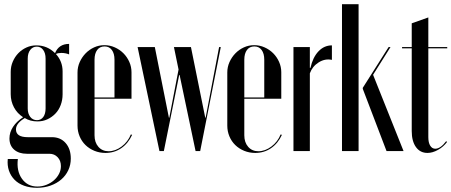

<svg xmlns="http://www.w3.org/2000/svg" viewBox="-20 -719 2149 914"><path d="M156 175Q122 175 94.5 165Q67 155 49 136.5Q31 118 22.5 93Q14 68 17 38H65Q58 95 84.5 132Q111 169 158 169Q180 169 200.5 161Q221 153 236.5 139.5Q252 126 261 108.5Q270 91 270 72Q270 46 254.5 29.5Q239 13 215 13H108Q70 13 47.5 -6.5Q25 -26 25 -60Q25 -89 42 -115Q59 -141 90 -161Q62 -179 46.5 -208Q31 -237 31 -271V-377Q31 -403 41 -426Q51 -449 67.5 -466Q84 -483 106 -493Q128 -503 153 -503Q205 -503 242 -466Q260 -510 309 -510V-460Q292 -467 272 -467Q256 -467 246 -462Q278 -427 278 -379V-270Q278 -243 269 -219Q260 -195 243.5 -178Q227 -161 205.5 -151Q184 -141 158 -141Q124 -141 98 -157Q56 -132 56 -103Q56 -66 112 -66H227Q268 -66 292.5 -38Q317 -10 317 36Q317 66 305 91.5Q293 117 271.5 135.5Q250 154 220.5 164.5Q191 175 156 175ZM112 -203Q112 -178 124 -162.5Q136 -147 156 -147Q175 -147 186 -162Q197 -177 197 -203V-440Q197 -466 185.5 -481.5Q174 -497 155 -497Q136 -497 124 -481.5Q112 -466 112 -440Z M349 -374Q349 -400 359.5 -423.5Q370 -447 387.5 -465Q405 -483 428 -493.5Q451 -504 477 -504Q503 -504 526.5 -493.5Q550 -483 567.5 -465.5Q585 -448 595.5 -424.5Q606 -401 606 -375V-249H430V-75Q430 -41 448.5 -20Q467 1 497 1Q529 1 559 -21.5Q589 -44 603 -79L609 -77Q590 -36 557 -13.5Q524 9 482 9Q454 9 429.5 -1Q405 -11 387 -28.5Q369 -46 359 -70Q349 -94 349 -121ZM525 -255V-435Q525 -464 512.5 -481Q500 -498 478 -498Q455 -498 442.5 -481Q430 -464 430 -435V-255Z M635 -495H717L784 -159H786L830 -388L808 -495H889L957 -159H959L1023 -495H1031L933 0H911L835 -362H833L760 0H739Z M1062 -374Q1062 -400 1072.5 -423.5Q1083 -447 1100.5 -465Q1118 -483 1141 -493.5Q1164 -504 1190 -504Q1216 -504 1239.5 -493.5Q1263 -483 1280.5 -465.5Q1298 -448 1308.5 -424.5Q1319 -401 1319 -375V-249H1143V-75Q1143 -41 1161.5 -20Q1180 1 1210 1Q1242 1 1272 -21.5Q1302 -44 1316 -79L1322 -77Q1303 -36 1270 -13.5Q1237 9 1195 9Q1167 9 1142.5 -1Q1118 -11 1100 -28.5Q1082 -46 1072 -70Q1062 -94 1062 -121ZM1238 -255V-435Q1238 -464 1225.5 -481Q1213 -498 1191 -498Q1168 -498 1155.5 -481Q1143 -464 1143 -435V-255Z M1455 -495V-396H1458Q1469 -446 1496 -474.5Q1523 -503 1560 -503V-434Q1527 -441 1497 -422Q1467 -403 1455 -370V0H1377V-495Z M1687 0H1608V-699H1687ZM1756 -363 1901 0H1820L1707 -296V-301L1830 -495H1839Z M2015 9Q1980 9 1960 -19Q1940 -47 1940 -95V-489H1894V-495H1940V-608L2019 -636V-495H2109V-489H2019V-66Q2019 -40 2028 -25.5Q2037 -11 2052 -11Q2077 -11 2104 -47L2108 -43Q2091 -20 2065 -5.5Q2039 9 2015 9Z"/></svg>

Font: Moniqa SemBd Narrow Display
Style: Regular
Weight: 600
Width: 4
Designer: Rajesh Rajput
Foundry: Rajesh Rajput
Version: Version 1.000